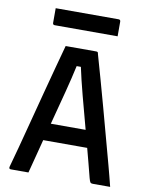

<svg xmlns="http://www.w3.org/2000/svg" viewBox="-96 -963 793 1032"><g transform="rotate(10 300.0 -447.5)"><path d="M132 0H36Q24 0 27 -13Q40 -58 58 -126.5Q76 -195 97 -275Q118 -355 139 -435.5Q160 -516 179 -586Q198 -656 211 -704H378Q389 -704 389 -693Q426 -564 466 -418Q506 -272 549 -112Q556 -85 563.5 -57Q571 -29 578 0H483Q474 0 470 -4.5Q466 -9 461 -28Q451 -68 440.5 -107.5Q430 -147 420 -185H180Q169 -142 157 -96Q145 -50 132 0ZM288 -608Q274 -543 253 -462Q232 -381 205 -279H395Q369 -375 347 -458.5Q325 -542 311 -608ZM123 -895H466Q477 -895 477 -884V-804H134Q123 -804 123 -815Z"/></g></svg>

Font: Recursive Mn Lnr St Med
Style: Regular
Weight: 500
Monospace: yes
Version: Version 1.079;hotconv 1.0.112;makeotfexe 2.5.65598; ttfautoh